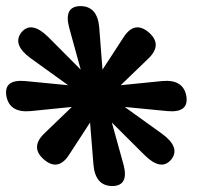

<svg xmlns="http://www.w3.org/2000/svg" viewBox="-21 -483 693 633"><path d="M244.6 -462.9Q300.3 -462.4 306.2 -392.1L316.9 -253.4L387.2 -361.3Q422.9 -415.5 469.2 -376.5Q515.6 -336.4 469.2 -291L377 -202.1L513.7 -215.8Q583 -222.2 593.3 -166.5Q602.5 -110.4 531.2 -116.7L390.1 -130.4L513.2 -42Q575.2 3.4 543.5 43Q510.3 82.5 455.6 28.3L347.7 -79.1L386.2 59.6Q404.8 129.9 349.1 130.4Q293 129.9 287.1 59.6L275.9 -79.1L206.1 28.3Q170.4 82.5 124 43Q78.1 3.4 124 -42L215.8 -130.4L79.6 -116.7Q10.3 -110.4 0 -166.5Q-9.3 -222.2 62 -215.8L203.6 -202.1L80.1 -291Q18.1 -336.4 49.8 -376.5Q82.5 -415.5 137.7 -361.3L245.1 -253.4L207 -392.1Q188.5 -462.4 244.6 -462.9Z"/></svg>

Font: Amiri
Style: Bold Slanted
Weight: 700
Italic angle: 9°
Designer: Khaled Hosny
Version: Version 000.107